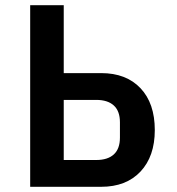

<svg xmlns="http://www.w3.org/2000/svg" viewBox="-20 -718 680 738"><path d="M96 -698H225V-437H369Q465 -437 520 -379Q575 -321 575 -218Q575 -117 520 -58.5Q465 0 369 0H96ZM350 -103Q394 -103 417.5 -124.5Q441 -146 441 -189V-248Q441 -291 417.5 -312.5Q394 -334 350 -334H225V-103Z"/></svg>

Font: Writer SemiBold
Style: Regular
Weight: 600
Monospace: yes
Designer: Mike Abbink, Paul van der Laan, Pieter van Rosmalen
Foundry: Bold Monday
Version: Version 2.001 2020